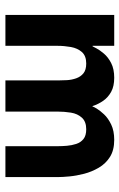

<svg xmlns="http://www.w3.org/2000/svg" viewBox="117 -570 452 727"><g transform="rotate(90 343.5 -206.0)"><path d="M36 0V-412H153V-330H155Q156 -332 162.5 -344.5Q169 -357 182.5 -373Q196 -389 218.5 -400.5Q241 -412 274 -412Q306 -412 327 -400.5Q348 -389 361 -370.5Q374 -352 381 -330H383Q383 -333 390.5 -345.5Q398 -358 412.5 -373.5Q427 -389 451 -400.5Q475 -412 509 -412Q548 -412 573.5 -396Q599 -380 614.5 -353.5Q630 -327 637.5 -298Q645 -269 647.5 -242.5Q650 -216 650 -199V0H533V-200Q533 -215 531.5 -233Q530 -251 524.5 -268Q519 -285 506 -295.5Q493 -306 469 -306Q440 -306 425 -289.5Q410 -273 406 -248Q402 -223 402 -197V0H284V-200Q284 -215 283 -233Q282 -251 276 -268Q270 -285 257 -295.5Q244 -306 220 -306Q191 -306 176.5 -289.5Q162 -273 157.5 -248Q153 -223 153 -197V0Z"/></g></svg>

Font: Darker Grotesque ExtraBold
Style: Regular
Weight: 800
Designer: Gabriel Lam
Foundry: TypeRant
Version: Version 1.000;gftools[0.9.28]